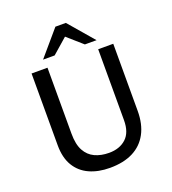

<svg xmlns="http://www.w3.org/2000/svg" viewBox="-146 -916 931 1038"><g transform="rotate(-20 319.0 -397.0)"><path d="M309 12.6Q241.9 12.6 191.2 -10.5Q140.5 -33.5 112.2 -80.6Q84 -127.7 84 -198.7V-612H175.6V-231.9Q175.6 -170.7 195.5 -134.4Q215.4 -98.1 250.8 -81.7Q286.2 -65.4 332 -65.4Q392.9 -65.4 430.1 -99.5Q467.3 -133.5 467.3 -203.8V-612H554V-226Q554 -150 525.3 -96.4Q496.5 -42.7 442.2 -15.1Q387.8 12.6 309 12.6ZM408.6 -661.1 322 -737.4 234.7 -661.1H168L291.6 -805.7H351.7L475.8 -661.1Z"/></g></svg>

Font: Ancizar Sans Thin
Style: Regular
Weight: 100
Designer: Cesar Puertas, Viviana Monsalve, Julian Moncada, Julian Prieto, Jose Castro, Mariel Hernandez, Felipe Aragon, Sara Alarc
Version: Version 8.100